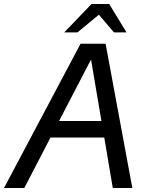

<svg xmlns="http://www.w3.org/2000/svg" viewBox="-64 -945 739 965"><path d="M433.1 -871.1 325.2 -782.2H258.8L396 -924.8H484.9L571.8 -782.2H508.8ZM502.9 0 460 -253.9H189.9L58.1 0H-43.9L340.8 -725.1H466.8L601.1 0ZM232.9 -336.9H445.8L394 -643.1H392.1Z"/></svg>

Font: Stilu
Style: Italic
Weight: 400
Italic angle: -10°
Designer: Genilson Lima Santos
Foundry: Genilson Lima Santos
Version: Version 1.200;PS 001.200;hotconv 1.0.88;makeotf.lib2.5.64775